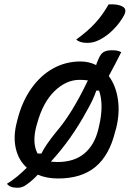

<svg xmlns="http://www.w3.org/2000/svg" viewBox="-20 -834 640 909"><path d="M494 -813Q537 -816 560 -803Q583 -791 567 -761Q548 -726 518 -695.5Q488 -665 456 -648Q437 -638 423 -634.5Q409 -631 393 -631Q357 -631 341 -647Q394 -685 430 -724Q466 -763 494 -813ZM361 -543Q401 -543 435 -526Q437 -533 440 -540Q443 -547 446 -554Q456 -579 470.5 -587.5Q485 -596 507 -596Q522 -596 532.5 -594.5Q543 -593 554 -587Q539 -558 524.5 -529.5Q510 -501 495 -474Q528 -430 538 -365Q548 -300 530 -227L525 -210Q498 -99 432 -44Q366 11 255 11Q201 11 159 -7Q146 7 133 18.5Q120 30 103 42Q84 55 64 55Q26 55 13 36Q38 21 62 1Q86 -19 107 -40Q68 -75 55 -130.5Q42 -186 59 -253L63 -269Q85 -354 128.5 -415.5Q172 -477 231.5 -510Q291 -543 361 -543ZM357 -456Q293 -456 238 -402.5Q183 -349 156 -250L152 -236Q142 -199 143 -166Q144 -133 158 -107H176Q185 -126 201 -149.5Q217 -173 244 -207Q320 -294 394 -449Q395 -451 397 -453Q379 -456 357 -456ZM392 -311Q318 -174 221 -69Q236 -67 253 -67Q331 -67 379 -107Q427 -147 445 -220L448 -233Q473 -336 449 -405H436Q421 -361 392 -311Z"/></svg>

Font: Recursive Sn Csl St
Style: Italic
Weight: 400
Italic angle: -15°
Version: Version 1.079;hotconv 1.0.112;makeotfexe 2.5.65598; ttfautoh